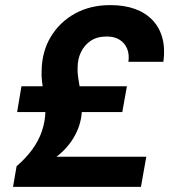

<svg xmlns="http://www.w3.org/2000/svg" viewBox="-20 -732 674 752"><path d="M31 0 45 -81Q81 -112 106 -146Q131 -180 144 -218Q157 -256 158 -297Q158 -317 156 -336.5Q154 -356 150.5 -374.5Q147 -393 144.5 -413Q142 -433 143 -454Q144 -530 179 -588Q214 -646 274 -679Q334 -712 412 -712Q467 -712 508.5 -697Q550 -682 577.5 -653Q605 -624 616 -583Q627 -542 620 -490H483Q487 -519 478 -541Q469 -563 449 -576Q429 -589 398 -589Q360 -589 335 -572Q310 -555 297 -527.5Q284 -500 284 -468Q283 -449 286 -429.5Q289 -410 292.5 -389.5Q296 -369 298.5 -348.5Q301 -328 301 -306Q300 -250 273.5 -201.5Q247 -153 201 -118H553L532 0ZM47 -293 64 -394H477L459 -293Z"/></svg>

Font: DM Sans 20pt Black
Style: Italic
Weight: 900
Italic angle: -10°
Version: Version 4.004;gftools[0.9.30]